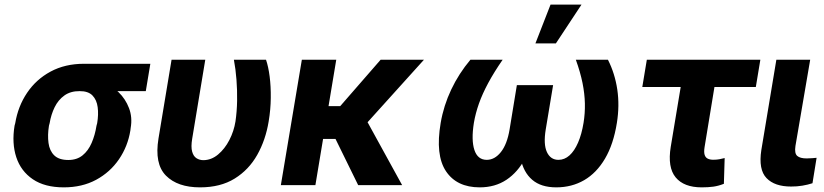

<svg xmlns="http://www.w3.org/2000/svg" viewBox="-20 -806 3590 836"><path d="M43.4 -258.8 46.3 -269.5Q58.5 -343.4 97.9 -401.8Q137.2 -460.3 200.2 -494.3Q263.2 -528.3 345.7 -528.3Q355.9 -521.9 363.8 -505.7Q371.8 -489.6 386.1 -472.8Q400.4 -456 429.3 -446.5Q465.8 -433.9 496.1 -404.7Q526.4 -375.5 541.7 -335.3Q557.1 -295.1 549 -249L547.7 -238.3Q536.5 -168.7 498 -112.4Q459.5 -56.1 398.5 -23.1Q337.5 9.8 257.8 9.8Q174.9 9.8 122.9 -25.5Q71 -60.7 50.9 -121.5Q30.9 -182.3 43.4 -258.8ZM196.1 -269.5 193.2 -258.8Q186.6 -217.5 191.2 -183.5Q195.7 -149.5 216.3 -129.4Q236.9 -109.4 277.5 -109.4Q314.5 -109.4 339.3 -129.4Q364.2 -149.5 378.9 -183.5Q393.7 -217.5 400.2 -258.8L403.1 -269.5Q409.5 -307.5 405.3 -339.3Q401.2 -371.1 382.6 -390.3Q364 -409.5 326.6 -409.2Q287.3 -409.5 260.4 -390.3Q233.6 -371.1 218 -339.3Q202.4 -307.5 196.1 -269.5ZM634.6 -528.3 614.8 -409.2H326.6L345.7 -528.3Z M727 -545.9H873.8L816.8 -201.8Q810.9 -166.4 816.6 -146Q822.2 -125.6 835.4 -117.2Q848.5 -108.8 865.2 -108.6Q900.2 -108.8 929.4 -133.2Q958.7 -157.6 978.7 -196.3Q998.6 -235 1005.3 -277.3Q1011.6 -320.8 1012.4 -367.1Q1013.2 -413.5 1009.6 -459.4Q1006.1 -505.4 998.4 -545.9H1138.3Q1148.5 -516.1 1154.1 -472.9Q1159.6 -429.8 1159 -379.4Q1158.5 -329.1 1149.8 -277.3Q1136.7 -196.8 1100 -131.6Q1063.3 -66.5 1001.7 -28.4Q940 9.8 851 9.8Q753.2 9.8 702.5 -41.4Q651.9 -92.6 670.1 -203.1Z M1444.1 -545.9 1353.3 0H1202.9L1294.3 -545.9ZM1826 -545.9 1515 -201.2H1360.7L1366 -343.8H1461.3L1637.3 -545.9ZM1539.5 0 1432 -219.1 1568.9 -294.9 1730.9 0Z M2028.3 -545.9H2168.6Q2131.4 -492.1 2106 -445Q2080.6 -397.9 2065.5 -355.3Q2050.4 -312.6 2043.4 -271.3Q2031.4 -196.1 2045.6 -153Q2059.8 -110 2099.4 -110Q2134 -110 2161 -143.9Q2188 -177.8 2198.8 -242.2L2230.5 -435.2H2341.2L2311.5 -256.8Q2298.2 -176.2 2266.5 -116.2Q2234.7 -56.2 2185.2 -23.2Q2135.6 9.8 2068.8 9.8Q1968.8 9.8 1921.8 -60.5Q1874.9 -130.9 1898.8 -270.9Q1911.6 -346.1 1944.7 -416Q1977.7 -485.8 2028.3 -545.9ZM2487.3 -545.9H2627.1Q2657.5 -485.8 2667.8 -416Q2678.1 -346.1 2666 -270.9Q2651.1 -177.7 2614.3 -115.3Q2577.5 -52.8 2523.5 -21.5Q2469.4 9.8 2402.1 9.8Q2335.7 9.8 2297.3 -23.2Q2258.8 -56.2 2247.2 -116.2Q2235.5 -176.2 2248.8 -256.8L2278.1 -435.2H2388.3L2356.2 -242.2Q2345.6 -177.8 2361.3 -143.9Q2377.1 -110 2411.5 -110Q2438.1 -110 2459.7 -129.4Q2481.3 -148.8 2497 -185.1Q2512.7 -221.3 2520.9 -271.3Q2527.6 -312.6 2526.7 -355.3Q2525.8 -397.9 2516.3 -445Q2506.7 -492.1 2487.3 -545.9ZM2311.3 -617 2377.1 -785.9H2511.9L2400.4 -617Z M3290.7 -545.9 3271 -427.3H2776.7L2796.4 -545.9ZM2963.6 -545.9H3110.3L3047.8 -165.2Q3044.4 -144.1 3048 -132.2Q3051.6 -120.3 3061.3 -115.4Q3071 -110.5 3085.4 -110.4Q3102 -110.5 3112.5 -112.7Q3122.9 -114.9 3135.3 -117.8L3131.9 -5.7Q3108.2 3.6 3086.2 6.7Q3064.2 9.8 3035.3 9.8Q2957.8 9.8 2921.9 -33.7Q2886 -77.2 2900.5 -166.6Z M3360.4 -545.9H3507.7L3443.5 -170.5Q3438.6 -138.3 3451.2 -127.2Q3463.8 -116.2 3492.1 -116.2Q3505.8 -116.2 3516.2 -117.2Q3526.7 -118.2 3535.6 -118.9L3517.7 -8.2Q3497.6 -1.6 3473.8 2.4Q3450 6.4 3424.7 6.2Q3353 6.4 3317.5 -30.6Q3281.9 -67.6 3295 -152.9Z"/></svg>

Font: Inter Tight
Style: Italic
Weight: 400
Italic angle: -9.39999°
Designer: Rasmus Andersson
Foundry: rsms
Version: Version 3.002